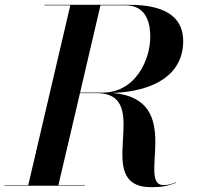

<svg xmlns="http://www.w3.org/2000/svg" viewBox="-58 -770 820 796"><path d="M-38.5 -2V0H294V-2H184L273.5 -384H341.5C587.5 -384 313.5 6 569 6C610 6 635.5 2 671.5 -12L670.5 -14C654.5 -7.5 638.5 -2.5 620 -2.5C506 -2.5 713.5 -359.5 409 -384.5C592 -392 701.5 -467 701.5 -600C701.5 -710 610 -750 479 -750H126.5V-748H233.5L59 -2ZM461.5 -748C553.5 -748 565 -666.5 565 -617.5C565 -523.5 505 -386 366.5 -386H274L358.5 -748Z"/></svg>

Font: Bodoni* 96pt Medium
Style: Italic
Weight: 500
Italic angle: -13°
Version: Version 2.3